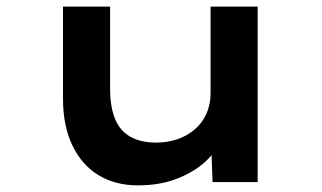

<svg xmlns="http://www.w3.org/2000/svg" viewBox="-20 -549 972 579"><path d="M396 10Q328 10 277.5 -20.5Q227 -51 198.5 -110Q170 -169 170 -251V-529H312V-282Q312 -228 326.5 -191.5Q341 -155 372.5 -137Q404 -119 451 -119Q485 -119 514.5 -129Q544 -139 567 -158.5Q590 -178 602.5 -206Q615 -234 615 -268V-529H757V0H621L617 -109L642 -121Q631 -90 597 -59.5Q563 -29 512 -9.5Q461 10 396 10Z"/></svg>

Font: Lexend Tera SemiBold
Style: Regular
Weight: 600
Version: Version 1.007